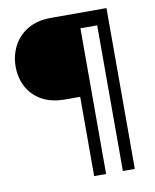

<svg xmlns="http://www.w3.org/2000/svg" viewBox="-80 -762 664 823"><g transform="rotate(-10 252.0 -350.0)"><path d="M315 0H263V-345H199Q137 -345 95.5 -369Q54 -393 33.5 -432.5Q13 -472 13 -520Q13 -568 34 -609Q55 -650 96.5 -675Q138 -700 199 -700H440V0H388V-634H315Z"/></g></svg>

Font: Be Vietnam Pro Light
Style: Regular
Weight: 300
Designer: Lam Bao, Tony Le, Vietanh Nguyen
Foundry: Yellow Type Foundry
Version: Version 1.002; ttfautohint (v1.8.3)